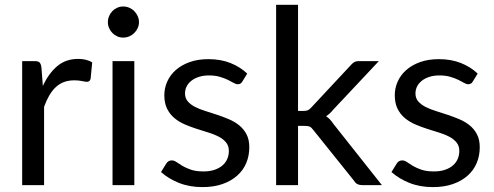

<svg xmlns="http://www.w3.org/2000/svg" viewBox="-20 -756 2018 784"><path d="M155 -405Q179 -457 214 -486.2Q249 -515.5 299.5 -515.5Q315.5 -515.5 330.2 -512Q345 -508.5 356.5 -501L350 -434.5Q347 -422 335 -422Q328 -422 314.5 -425Q301 -428 284 -428Q260 -428 241.2 -421Q222.5 -414 207.8 -400.2Q193 -386.5 181.2 -366.2Q169.5 -346 160 -320V0H70.5V-506.5H121.5Q136 -506.5 141.5 -501Q147 -495.5 149 -482Z M542.2 -690.2Q547.5 -678.5 547.5 -665.5Q547.5 -652.5 542.2 -641.2Q537 -630 528.2 -621.2Q519.5 -612.5 507.8 -607.5Q496 -602.5 483 -602.5Q470 -602.5 458.8 -607.5Q447.5 -612.5 439 -621.2Q430.5 -630 425.5 -641.2Q420.5 -652.5 420.5 -665.5Q420.5 -678.5 425.5 -690.2Q430.5 -702 439 -710.8Q447.5 -719.5 458.8 -724.5Q470 -729.5 483 -729.5Q496 -729.5 507.8 -724.5Q519.5 -719.5 528.2 -710.8Q537 -702 542.2 -690.2ZM528.5 -506.5V0H439.5V-506.5Z M969.5 -423Q963.5 -412 951 -412Q943.5 -412 934 -417.5Q924.5 -423 910.8 -429.8Q897 -436.5 878 -442.2Q859 -448 833 -448Q810.5 -448 792.5 -442.2Q774.5 -436.5 761.8 -426.5Q749 -416.5 742.2 -403.2Q735.5 -390 735.5 -374.5Q735.5 -355 746.8 -342Q758 -329 776.5 -319.5Q795 -310 818.5 -302.8Q842 -295.5 866.8 -287.2Q891.5 -279 915 -269Q938.5 -259 957 -244Q975.5 -229 986.8 -207.2Q998 -185.5 998 -155Q998 -120 985.5 -90.2Q973 -60.5 948.5 -38.8Q924 -17 888.5 -4.5Q853 8 806.5 8Q753.5 8 710.5 -9.2Q667.5 -26.5 637.5 -53.5L658.5 -87.5Q662.5 -94 668 -97.5Q673.5 -101 682 -101Q691 -101 701 -94Q711 -87 725.2 -78.5Q739.5 -70 760 -63Q780.5 -56 811 -56Q837 -56 856.5 -62.8Q876 -69.5 889 -81Q902 -92.5 908.2 -107.5Q914.5 -122.5 914.5 -139.5Q914.5 -160.5 903.2 -174.2Q892 -188 873.5 -197.8Q855 -207.5 831.2 -214.8Q807.5 -222 782.8 -230Q758 -238 734.2 -248.2Q710.5 -258.5 692 -274Q673.5 -289.5 662.2 -312.2Q651 -335 651 -367.5Q651 -396.5 663 -423.2Q675 -450 698 -470.2Q721 -490.5 754.5 -502.5Q788 -514.5 831 -514.5Q881 -514.5 920.8 -498.8Q960.5 -483 989.5 -455.5Z M1197 -736.5V-303H1220Q1230 -303 1236.8 -305.8Q1243.5 -308.5 1251 -317L1411 -488.5Q1418 -497 1425.8 -501.8Q1433.5 -506.5 1446.5 -506.5H1527L1340.5 -308Q1327 -291 1311.5 -281.5Q1320.5 -275.5 1327.8 -267.8Q1335 -260 1341.5 -250L1539.5 0H1460Q1448.5 0 1440.2 -3.8Q1432 -7.5 1426 -17.5L1259.5 -225Q1252 -235.5 1244.8 -238.8Q1237.5 -242 1222.5 -242H1197V0H1107.5V-736.5Z M1910.5 -423Q1904.5 -412 1892 -412Q1884.5 -412 1875 -417.5Q1865.5 -423 1851.8 -429.8Q1838 -436.5 1819 -442.2Q1800 -448 1774 -448Q1751.5 -448 1733.5 -442.2Q1715.5 -436.5 1702.8 -426.5Q1690 -416.5 1683.2 -403.2Q1676.5 -390 1676.5 -374.5Q1676.5 -355 1687.8 -342Q1699 -329 1717.5 -319.5Q1736 -310 1759.5 -302.8Q1783 -295.5 1807.8 -287.2Q1832.5 -279 1856 -269Q1879.5 -259 1898 -244Q1916.5 -229 1927.8 -207.2Q1939 -185.5 1939 -155Q1939 -120 1926.5 -90.2Q1914 -60.5 1889.5 -38.8Q1865 -17 1829.5 -4.5Q1794 8 1747.5 8Q1694.5 8 1651.5 -9.2Q1608.5 -26.5 1578.5 -53.5L1599.5 -87.5Q1603.5 -94 1609 -97.5Q1614.5 -101 1623 -101Q1632 -101 1642 -94Q1652 -87 1666.2 -78.5Q1680.5 -70 1701 -63Q1721.5 -56 1752 -56Q1778 -56 1797.5 -62.8Q1817 -69.5 1830 -81Q1843 -92.5 1849.2 -107.5Q1855.5 -122.5 1855.5 -139.5Q1855.5 -160.5 1844.2 -174.2Q1833 -188 1814.5 -197.8Q1796 -207.5 1772.2 -214.8Q1748.5 -222 1723.8 -230Q1699 -238 1675.2 -248.2Q1651.5 -258.5 1633 -274Q1614.5 -289.5 1603.2 -312.2Q1592 -335 1592 -367.5Q1592 -396.5 1604 -423.2Q1616 -450 1639 -470.2Q1662 -490.5 1695.5 -502.5Q1729 -514.5 1772 -514.5Q1822 -514.5 1861.8 -498.8Q1901.5 -483 1930.5 -455.5Z"/></svg>

Font: Lato
Style: Regular
Weight: 400
Designer: Lukasz Dziedzic with Adam Twardoch and Botio Nikoltchev
Foundry: tyPoland Lukasz Dziedzic
Version: Version 2.010; 2014-09-01; http://www.latofonts.com/; ttfaut